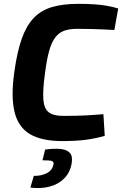

<svg xmlns="http://www.w3.org/2000/svg" viewBox="-20 -722 635 999"><path d="M387 -702Q436 -702 471 -699.5Q506 -697 535.5 -692Q565 -687 595 -678L575 -566Q543 -568 514.5 -569Q486 -570 455 -571Q424 -572 381 -572Q342 -572 315 -562.5Q288 -553 268.5 -528.5Q249 -504 236 -458Q223 -412 214 -340Q202 -253 205.5 -205Q209 -157 233.5 -138Q258 -119 309 -119Q380 -119 426.5 -121.5Q473 -124 518 -128L525 -15Q475 -1 425 5.5Q375 12 304 12Q197 12 136 -24Q75 -60 55.5 -140Q36 -220 55 -351Q69 -452 93 -520Q117 -588 155 -628Q193 -668 250 -685Q307 -702 387 -702ZM215 56Q261 50 294 53Q327 56 343 73Q359 90 353 127Q345 175 314.5 206Q284 237 238 249Q192 261 138 254L156 193Q193 194 222.5 179.5Q252 165 258 134Q261 120 251 116Q241 112 201 112Z"/></svg>

Font: Exo 2
Style: Bold Italic
Weight: 700
Italic angle: -8°
Designer: Natanael Gama
Foundry: Natanael Gama
Version: Version 2.010